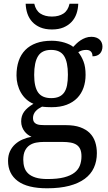

<svg xmlns="http://www.w3.org/2000/svg" viewBox="-20 -763 578 1023"><path d="M525.9 -515.1Q525.9 -504.4 522.7 -494.9Q519.5 -485.4 513.2 -478.3Q506.8 -471.2 496.8 -467Q486.8 -462.9 473.1 -462.9Q473.1 -468.8 471.7 -474.6Q470.2 -480.5 466.6 -485.6Q462.9 -490.7 456.5 -493.9Q450.2 -497.1 439.9 -497.1Q427.2 -497.1 417 -494.1Q406.7 -491.2 397 -484.9Q414.1 -463.9 425 -435.3Q436 -406.7 436 -363.8Q436 -326.7 424.8 -295.2Q413.6 -263.7 391.4 -240.7Q369.1 -217.8 335.2 -204.8Q301.3 -191.9 255.9 -191.9Q250 -191.9 242.7 -192.1Q235.4 -192.4 228 -192.6Q220.7 -192.9 214.4 -193.6Q208 -194.3 204.1 -194.8Q194.3 -189.9 185.5 -184.1Q176.8 -178.2 170.2 -170.9Q163.6 -163.6 159.7 -154.3Q155.8 -145 155.8 -133.8Q155.8 -121.6 160.4 -114.3Q165 -106.9 173.3 -102.8Q181.6 -98.6 193.1 -97.4Q204.6 -96.2 217.8 -96.2H331.1Q376 -96.2 407.2 -85Q438.5 -73.7 458.3 -54Q478 -34.2 487.1 -6.6Q496.1 21 496.1 53.2Q496.1 96.2 480.2 130.9Q464.4 165.5 431.6 189.7Q398.9 213.9 348.9 227.1Q298.8 240.2 231 240.2Q126.5 240.2 74.7 201.7Q22.9 163.1 22.9 94.2Q22.9 64.9 33.2 43Q43.5 21 60.8 5.4Q78.1 -10.3 100.6 -20Q123 -29.8 147.9 -34.2Q137.7 -38.6 127.9 -45.9Q118.2 -53.2 110.4 -63.5Q102.5 -73.7 97.7 -86.9Q92.8 -100.1 92.8 -116.2Q92.8 -146 108.4 -167.7Q124 -189.5 158.2 -210Q136.7 -218.8 119.9 -234.1Q103 -249.5 91.6 -269.3Q80.1 -289.1 74 -312.5Q67.9 -335.9 67.9 -360.8Q67.9 -404.3 79.6 -438.5Q91.3 -472.7 114.7 -496.6Q138.2 -520.5 173.3 -533.2Q208.5 -545.9 255.9 -545.9Q273.9 -545.9 291.5 -543.2Q309.1 -540.5 324 -535.9Q338.9 -531.2 350.8 -525.4Q362.8 -519.5 370.1 -513.2Q377.4 -521 387.2 -530.5Q397 -540 409.2 -548.1Q421.4 -556.2 435.8 -561.5Q450.2 -566.9 466.8 -566.9Q481.9 -566.9 492.9 -562.7Q503.9 -558.6 511.2 -551.5Q518.6 -544.4 522.2 -534.9Q525.9 -525.4 525.9 -515.1ZM104 87.9Q104 109.9 109.9 128.9Q115.7 147.9 130.4 161.6Q145 175.3 169.9 183.1Q194.8 190.9 232.9 190.9Q286.6 190.9 321.5 181.9Q356.4 172.9 377 156.7Q397.5 140.6 405.8 118.4Q414.1 96.2 414.1 69.8Q414.1 46.9 407.5 32Q400.9 17.1 387.9 8.5Q375 0 356 -3.4Q336.9 -6.8 312 -6.8H213.9Q192.9 -6.8 173.1 -3.2Q153.3 0.5 137.9 10.7Q122.6 21 113.3 39.6Q104 58.1 104 87.9ZM162.1 -363.8Q162.1 -299.8 183.3 -270Q204.6 -240.2 252.9 -240.2Q277.3 -240.2 294.2 -247.6Q311 -254.9 321.8 -270Q332.5 -285.2 337.2 -308.8Q341.8 -332.5 341.8 -365.2Q341.8 -432.6 321.3 -464.8Q300.8 -497.1 252 -497.1Q203.6 -497.1 182.9 -464.1Q162.1 -431.2 162.1 -363.8ZM256.8 -606Q221.2 -606 195.1 -616.9Q168.9 -627.9 151.9 -646.5Q134.8 -665 126.2 -689.9Q117.7 -714.8 116.7 -743.2H162.6Q170.9 -706.5 195.3 -690.7Q219.7 -674.8 256.8 -674.8Q293.5 -674.8 317.9 -690.7Q342.3 -706.5 350.6 -743.2H397Q396 -714.8 387.5 -689.9Q378.9 -665 361.6 -646.5Q344.2 -627.9 318.4 -616.9Q292.5 -606 256.8 -606Z"/></svg>

Font: Noto Serif
Style: Regular
Weight: 400
Designer: Monotype Design team
Foundry: Monotype Imaging Inc.
Version: Version 1.02